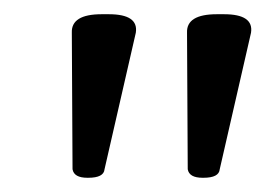

<svg xmlns="http://www.w3.org/2000/svg" viewBox="-20 -722 373 270"><path d="M103 -472Q84 -472 82 -484L81 -676Q80 -702 123 -702H133Q175 -702 171 -676L127 -484Q126 -472 104 -472ZM265 -472Q246 -472 244 -484L243 -676Q242 -702 285 -702H295Q337 -702 333 -676L289 -484Q288 -472 266 -472Z"/></svg>

Font: Asap Condensed Condensed Regular
Style: Italic
Weight: 400
Width: 3
Italic angle: -6°
Designer: Pablo Cosgaya
Foundry: Omnibus-Type
Version: Version 3.001; ttfautohint (v1.8.4.7-5d5b)